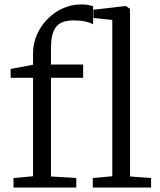

<svg xmlns="http://www.w3.org/2000/svg" viewBox="-20 -846 720 866"><path d="M129 -51V-495H28V-535L129 -554V-605Q129 -651 147.2 -691.2Q165.5 -731.5 196 -761.8Q226.5 -792 265 -809Q303.5 -826 344 -826Q366.5 -826 378.8 -823.5Q391 -821 400 -818V-736Q393.5 -741.5 370 -747.8Q346.5 -754 311 -754Q276.5 -754 254.2 -742.5Q232 -731 221 -704Q210 -677 210 -631V-555H355V-495H210V-50L324 -43V0H41V-43ZM486.5 -51V-756L401.5 -765V-802L546.5 -819H547.5L566.5 -806V-50L661.5 -43V0H398.5V-43Z"/></svg>

Font: Merriweather 7pt Light
Style: Regular
Weight: 300
Designer: Eben Sorkin
Foundry: Eben Sorkin
Version: Version 2.200;gftools[0.9.31]